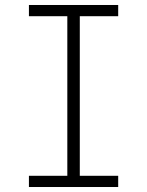

<svg xmlns="http://www.w3.org/2000/svg" viewBox="-20 -750 590 770"><path d="M96 0V-45H250V-685H96V-730H454V-685H300V-45H454V0Z"/></svg>

Font: M PLUS Code Latin SemiExpanded Light
Style: Regular
Weight: 300
Width: 6
Designer: Coji Morishita
Foundry: UNDERFOREST DESIGN
Version: Version 1.002; ttfautohint (v1.8.3)